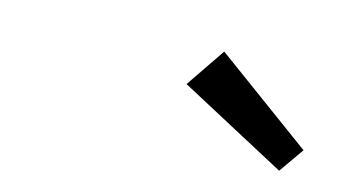

<svg xmlns="http://www.w3.org/2000/svg" viewBox="-32 -806 428 244"><g transform="rotate(10 181.5 -683.5)"><path d="M202 -703 242 -752 363 -646 337 -615Z"/></g></svg>

Font: Fz Poppins ExtLt
Style: Italic
Weight: 200
Italic angle: -10°
Designer: Ninad Kale (Devanagari), Jonny Pinhorn (Latin)
Foundry: Indian Type Foundry
Version: Vit hóa bi Vntype.Com & FontZin.Com